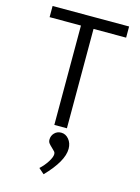

<svg xmlns="http://www.w3.org/2000/svg" viewBox="-132 -698 765 1047"><g transform="rotate(15 250.0 -174.5)"><path d="M208 -561H31V-624H463V-561H279V0H208ZM190 248Q215 225 232 198Q249 171 249 154Q249 146 244.5 140.5Q240 135 228 124Q215 112 209 104Q203 96 203 84Q203 62 218 46.5Q233 31 256 31Q281 31 299 52.5Q317 74 317 106Q317 176 221 275Z"/></g></svg>

Font: Vazir Code FD
Style: Code-FD
Weight: 400
Foundry: DejaVu fonts team - Redesigned by Saber Rastikerdar
Version: Version 1.1.2